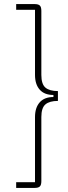

<svg xmlns="http://www.w3.org/2000/svg" viewBox="-20 -780 331 938"><path d="M150 -760Q167 -760 174.5 -753Q182 -746 182 -727V-414Q182 -369 202 -352Q222 -335 263 -335V-287Q222 -287 202 -270Q182 -253 182 -208V105Q182 124 174.5 131Q167 138 150 138H59V110H151V-208Q151 -254 174 -280Q197 -306 241 -306V-316Q197 -316 174 -342Q151 -368 151 -414V-732H59V-760Z"/></svg>

Font: IBM Plex Sans Condensed ExtraLight
Style: Regular
Weight: 200
Width: 3
Designer: Mike Abbink, Paul van der Laan, Pieter van Rosmalen
Foundry: Bold Monday
Version: Version 1.3